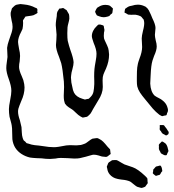

<svg xmlns="http://www.w3.org/2000/svg" viewBox="-20 -737 859 947"><path d="M483 35Q477 33 465 29.5Q453 26 443 26Q438 26 433 27.5Q428 29 424 30L403 36L374 43Q365 45 346 45Q334 45 312 43L280 42Q266 42 254 45Q236 47 227 47Q206 47 185 44Q178 44 159.5 43Q141 42 128 40Q106 35 87 23Q68 11 56 -7Q44 -26 41 -50Q40 -61 40 -84Q40 -106 38 -117Q37 -125 33 -139L27 -161Q24 -179 24 -199Q24 -213 30 -243Q36 -273 36 -289Q36 -302 32.5 -316.5Q29 -331 24 -345Q11 -380 11 -401Q11 -413 13.5 -429.5Q16 -446 17 -456Q17 -471 16 -479L15 -501Q17 -518 24 -537.5Q31 -557 33 -564Q42 -587 42 -605Q42 -619 37 -637Q31 -663 33 -676Q33 -677 36 -686Q37 -688 37.5 -691.5Q38 -695 39 -696Q39 -696 47 -704Q49 -705 51 -707.5Q53 -710 56 -711Q59 -714 74 -716Q76 -717 81 -717Q87 -717 99 -715Q130 -712 154 -699Q155 -699 158.5 -697.5Q162 -696 163 -694Q165 -692 164.5 -686.5Q164 -681 164 -679Q166 -675 165 -674Q164 -672 159.5 -669.5Q155 -667 153 -666Q146 -661 134 -659.5Q122 -658 116 -657Q113 -656 110 -656Q107 -656 105 -655Q104 -653 103.5 -652Q103 -651 102 -650Q101 -647 98 -643.5Q95 -640 94 -638Q93 -635 93.5 -630.5Q94 -626 94 -624Q94 -609 91 -594L84 -579Q69 -551 69 -530Q69 -524 74 -496Q79 -476 79 -461Q79 -452 77 -434Q74 -421 74 -407Q74 -390 87 -362Q94 -346 95 -342Q101 -320 101 -306Q101 -273 85 -239Q83 -233 76 -216.5Q69 -200 69 -187Q69 -169 78 -144Q85 -117 86 -110Q87 -101 87.5 -84.5Q88 -68 92 -56Q95 -48 96 -46Q98 -43 104 -39L111 -31L122 -28Q135 -23 151.5 -21Q168 -19 172 -19L194 -16Q222 -11 246 -11Q257 -11 269 -13Q281 -15 286 -16Q308 -21 326 -21L357 -20Q365 -20 379 -22Q382 -23 387.5 -24.5Q393 -26 400 -29Q406 -32 417.5 -41Q429 -50 436 -53L450 -55L459 -56Q461 -56 464 -54.5Q467 -53 469 -52Q480 -47 489 -38Q498 -29 510 -14Q522 -2 523 0Q524 3 524 8.5Q524 14 525 17L526 22Q525 24 521 26Q511 36 503 37Q499 36 493 36Q487 36 483 35ZM533 -699Q533 -699 537 -695L536 -687Q535 -684 535 -679.5Q535 -675 534 -673Q533 -670 526 -666L519 -658L510 -655Q499 -652 491 -652Q481 -652 468 -657Q459 -660 458 -661Q456 -663 454 -667.5Q452 -672 451 -674Q449 -678 449 -679Q449 -680 451 -684Q452 -686 454 -690.5Q456 -695 458 -697Q459 -699 463 -701Q467 -703 468 -704Q482 -713 500 -713Q514 -713 523 -708ZM696 -247Q680 -266 670.5 -280.5Q661 -295 657 -311Q655 -322 655 -336.5Q655 -351 655 -355Q655 -364 655.5 -384.5Q656 -405 660 -422Q661 -428 668 -448Q681 -481 681 -505L680 -527Q679 -533 679 -547Q679 -560 685 -584Q693 -614 691 -629Q690 -631 690 -634Q690 -637 689 -639Q688 -642 685.5 -644Q683 -646 682 -648Q681 -649 679.5 -651.5Q678 -654 675 -656L668 -659Q666 -660 661.5 -661.5Q657 -663 655 -663Q649 -665 640 -664.5Q631 -664 628 -664Q617 -664 612 -665Q610 -666 602 -671L594 -675L595 -683Q596 -685 596 -688Q596 -691 597 -693Q598 -695 599 -695Q600 -695 601 -696Q604 -698 607 -700.5Q610 -703 615 -705Q619 -707 631 -709Q646 -714 660 -714Q675 -714 689 -708Q697 -705 698 -704Q708 -697 714 -686Q720 -675 724.5 -664Q729 -653 731 -648Q747 -616 747 -599Q747 -591 745.5 -582Q744 -573 744 -565Q744 -556 748 -538Q753 -521 753 -508Q753 -489 740 -461Q733 -443 732 -438Q725 -415 723 -366Q721 -338 721 -325Q723 -284 743 -265Q755 -257 762 -254Q776 -247 780 -243Q799 -229 805 -210Q807 -205 808 -199.5Q809 -194 808 -189Q808 -185 804 -179Q804 -175 801 -169Q797 -167 792 -167Q783 -164 780 -164Q778 -164 766 -171Q748 -185 733.5 -201.5Q719 -218 696 -247ZM485 -613Q486 -612 487.5 -612Q489 -612 490 -611Q493 -608 493 -600Q495 -594 495 -591V-589Q495 -583 493 -577Q492 -572 492 -560Q492 -552 493 -548Q494 -543 496 -539.5Q498 -536 499 -533Q502 -526 508.5 -512.5Q515 -499 516 -488Q518 -474 518 -468Q518 -434 503 -399Q501 -394 495 -381.5Q489 -369 487 -357Q486 -351 486 -340L487 -308Q487 -276 464 -241L439 -199Q437 -196 432 -186Q427 -176 421 -171Q413 -163 409 -161Q406 -160 401 -159.5Q396 -159 394 -158L388 -157L378 -162Q367 -168 353 -182Q342 -193 336 -197Q331 -200 319.5 -207.5Q308 -215 302 -224Q300 -226 299.5 -229Q299 -232 298 -234Q293 -249 295 -280Q297 -308 295 -335Q289 -397 282 -425Q280 -432 271 -457Q256 -493 256 -515Q256 -523 258 -541L259 -566Q259 -574 257 -590Q255 -606 255 -613Q255 -624 257 -638Q259 -652 260 -658Q260 -671 262 -676Q263 -680 265 -682.5Q267 -685 268 -687L272 -694Q273 -695 277.5 -695Q282 -695 284 -696Q285 -696 288 -697Q291 -698 292 -697Q295 -697 300 -692Q301 -691 304.5 -689.5Q308 -688 309 -686Q310 -685 313 -679Q314 -677 316.5 -673Q319 -669 320 -667Q322 -661 322 -645Q321 -636 317.5 -623.5Q314 -611 313 -602Q312 -593 312 -573Q312 -548 314 -536Q316 -526 320.5 -511.5Q325 -497 327 -491Q342 -450 343 -430Q343 -417 337 -395Q332 -379 331 -366Q330 -362 330 -355Q330 -346 332 -330Q335 -315 340 -293L345 -280Q356 -259 386 -250Q396 -247 399 -246L407 -248L418 -250Q418 -250 427 -259Q438 -270 441 -284.5Q444 -299 445 -322V-338Q443 -383 448 -413Q449 -421 452.5 -439Q456 -457 456 -472Q456 -493 442 -525Q433 -550 433 -559Q433 -572 439.5 -585Q446 -598 456 -607Q464 -615 464 -615Q466 -616 474 -616ZM799 -69Q798 -69 794.5 -71Q791 -73 790 -74Q784 -76 781 -79Q778 -81 773 -91Q768 -94 768 -98Q767 -99 767.5 -102Q768 -105 768 -106V-117V-120H771H782H785Q790 -120 794 -112Q802 -103 808 -92Q809 -91 810.5 -89Q812 -87 812 -85Q813 -81 810 -75Q809 -74 805 -71.5Q801 -69 799 -69ZM773 18Q772 16 771.5 14Q771 12 770 11Q769 9 767 6Q765 3 764 -1Q763 -5 763.5 -8Q764 -11 764 -13Q764 -15 763.5 -18.5Q763 -22 764 -24Q764 -25 766 -27Q768 -29 769 -30Q771 -31 774 -35Q777 -39 778 -39Q780 -40 785 -37Q790 -34 791 -33Q804 -27 809 0L811 8L806 18Q805 19 804 23Q803 27 802 28Q798 30 790 28Q787 26 781.5 23.5Q776 21 773 18ZM707 144Q708 149 708 161L709 166L704 173Q697 183 696 184Q695 185 693.5 185Q692 185 691 186Q689 187 684.5 188.5Q680 190 677 190Q675 190 666 187Q664 186 661 185.5Q658 185 656 184Q649 180 637 170Q624 159 621 158Q605 151 581 149Q565 147 558 145Q535 140 521 123Q511 111 509 95Q507 89 507 84Q510 78 510 77Q511 75 512.5 70.5Q514 66 516 65Q517 63 523 60Q524 59 527.5 56.5Q531 54 534 53H536Q539 53 545.5 52.5Q552 52 556 53Q559 54 561.5 55.5Q564 57 566 58Q571 61 579.5 66Q588 71 594 74Q602 77 614.5 81Q627 85 635 88Q660 97 695 130Q697 132 701.5 136.5Q706 141 707 144ZM780 108Q780 108 776 112Q771 122 768 125Q766 126 754 129Q753 129 751 130Q749 131 748 130Q747 130 744.5 127.5Q742 125 740 124Q739 123 736.5 121Q734 119 734 118Q733 117 734 114Q735 111 735 110Q735 102 736 99Q736 99 740 95Q742 93 745 89Q748 85 751 84Q753 83 755.5 83Q758 83 760 82Q761 82 765 80.5Q769 79 771 80Q774 80 778 91Q778 94 779.5 99.5Q781 105 780 108Z"/></svg>

Font: Rubik-Burned
Style: Regular
Weight: 400
Designer: NaN (generative design), Hubert & Fischer (Rubik source font outlines)
Foundry: NaN, Hubert & Fischer
Version: Version 1.000